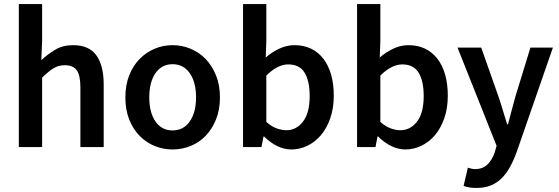

<svg xmlns="http://www.w3.org/2000/svg" viewBox="-20 -726 2762 948"><path d="M73 0V-706H188V-524L184 -429Q215 -458 252.5 -480.5Q290 -503 341 -503Q420 -503 456 -452.5Q492 -402 492 -308V0H377V-293Q377 -354 359 -379Q341 -404 300 -404Q268 -404 243.5 -388.5Q219 -373 188 -343V0Z M832 12Q786 12 744 -5Q702 -22 669.5 -55Q637 -88 618 -136Q599 -184 599 -245Q599 -306 618 -354Q637 -402 669.5 -435Q702 -468 744 -485.5Q786 -503 832 -503Q878 -503 920.5 -485.5Q963 -468 995 -435Q1027 -402 1046.5 -354Q1066 -306 1066 -245Q1066 -184 1046.5 -136Q1027 -88 995 -55Q963 -22 920.5 -5Q878 12 832 12ZM832 -82Q886 -82 917 -126.5Q948 -171 948 -245Q948 -320 917 -364.5Q886 -409 832 -409Q778 -409 747.5 -364.5Q717 -320 717 -245Q717 -171 747.5 -126.5Q778 -82 832 -82Z M1418 12Q1384 12 1349.5 -4.5Q1315 -21 1284 -52H1281L1271 0H1180V-706H1295V-524L1292 -442Q1323 -469 1359.5 -486Q1396 -503 1434 -503Q1480 -503 1516 -485.5Q1552 -468 1577 -435.5Q1602 -403 1615 -357Q1628 -311 1628 -254Q1628 -191 1610.5 -141.5Q1593 -92 1564 -58Q1535 -24 1497 -6Q1459 12 1418 12ZM1394 -83Q1443 -83 1476 -125.5Q1509 -168 1509 -252Q1509 -326 1484 -367Q1459 -408 1403 -408Q1351 -408 1295 -353V-124Q1321 -101 1346.5 -92Q1372 -83 1394 -83Z M1981 12Q1947 12 1912.5 -4.5Q1878 -21 1847 -52H1844L1834 0H1743V-706H1858V-524L1855 -442Q1886 -469 1922.5 -486Q1959 -503 1997 -503Q2043 -503 2079 -485.5Q2115 -468 2140 -435.5Q2165 -403 2178 -357Q2191 -311 2191 -254Q2191 -191 2173.5 -141.5Q2156 -92 2127 -58Q2098 -24 2060 -6Q2022 12 1981 12ZM1957 -83Q2006 -83 2039 -125.5Q2072 -168 2072 -252Q2072 -326 2047 -367Q2022 -408 1966 -408Q1914 -408 1858 -353V-124Q1884 -101 1909.5 -92Q1935 -83 1957 -83Z M2333 202Q2313 202 2298 199.5Q2283 197 2269 192L2290 102Q2297 104 2306.5 106.5Q2316 109 2325 109Q2364 109 2387.5 85.5Q2411 62 2423 25L2432 -6L2239 -491H2356L2441 -250Q2452 -218 2462.5 -182.5Q2473 -147 2484 -112H2488Q2497 -146 2506.5 -181.5Q2516 -217 2525 -250L2599 -491H2710L2532 22Q2517 64 2499 97Q2481 130 2457.5 153.5Q2434 177 2403.5 189.5Q2373 202 2333 202Z"/></svg>

Font: TypoPRO Source Sans Pro
Style: Regular
Weight: 600
Designer: Paul D. Hunt
Foundry: Adobe Systems Incorporated
Version: Version 2.020;PS 2.000;hotconv 1.0.86;makeotf.lib2.5.63406